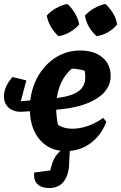

<svg xmlns="http://www.w3.org/2000/svg" viewBox="-26 -757 616 977"><path d="M81 -188H79Q35 -189 12.5 -214.5Q-10 -240 -5 -281Q1 -323 37 -365L108 -348L80 -242L128 -246Q137 -319 172 -376.5Q207 -434 261.5 -467Q316 -500 382 -500Q453 -500 495 -465Q537 -430 537 -370Q537 -300 464.5 -254.5Q392 -209 263 -199H260Q261 -161 269 -122Q310 -95 374 -104.5Q438 -114 499 -157L515 -138Q490 -69 435 -28.5Q380 12 310 12Q229 12 179.5 -42.5Q130 -97 126 -191L81 -188ZM408 -366Q408 -383 405 -397Q375 -406 340 -408Q277 -355 263 -258Q340 -268 374 -293Q408 -318 408 -366ZM317 -737Q340 -716 356 -688.5Q372 -661 377 -632Q357 -610 329 -593.5Q301 -577 272 -573Q250 -592 233.5 -620Q217 -648 212 -678Q232 -700 259.5 -715.5Q287 -731 317 -737ZM511 -737Q534 -715 550 -688Q566 -661 570 -632Q551 -609 523 -593Q495 -577 466 -573Q444 -591 427.5 -619Q411 -647 406 -678Q427 -700 454 -715.5Q481 -731 511 -737ZM223 200Q186 200 165 180.5Q144 161 148 121L230 110Q240 64 257 38.5Q274 13 306 -9H333Q329 10 328 27.5Q327 45 326 69Q326 127 300.5 163.5Q275 200 223 200Z"/></svg>

Font: Piazzolla
Style: Bold Italic
Weight: 700
Italic angle: -11.3°
Designer: Juan Pablo del Peral
Foundry: Huerta Tipografica
Version: Version 1.330